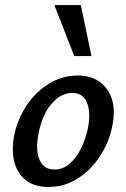

<svg xmlns="http://www.w3.org/2000/svg" viewBox="-20 -729 500 760"><path d="M172 11Q116 11 82 -16Q48 -43 36.5 -89Q25 -135 36 -192Q49 -257 85 -311Q121 -365 173.5 -397.5Q226 -430 287 -430Q341 -430 376 -404Q411 -378 424 -333Q437 -288 424 -228Q411 -164 375 -109.5Q339 -55 287 -22Q235 11 172 11ZM195 -58Q230 -58 256.5 -81.5Q283 -105 301.5 -143Q320 -181 328 -222Q340 -281 325 -321Q310 -361 266 -361Q235 -361 207.5 -340.5Q180 -320 160.5 -283.5Q141 -247 132 -198Q120 -135 136.5 -96.5Q153 -58 195 -58ZM274 -507 195 -709H300L342 -507Z"/></svg>

Font: Ysabeau SemiBold
Style: Italic
Weight: 600
Italic angle: -12°
Designer: Christian Thalmann (Catharsis Fonts)
Version: Version 2.002